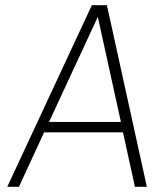

<svg xmlns="http://www.w3.org/2000/svg" viewBox="-20 -720 633 740"><path d="M8 0 334 -700H392L546 0H500L454 -210H150L53 0ZM169 -250H446L357 -655Z"/></svg>

Font: Haskoy ExtraLight
Style: Italic
Weight: 200
Designer: Ertekin Erdin
Foundry: Ertekin Erdin
Version: Version 2.000; ttfautohint (v1.8.4.7-5d5b)